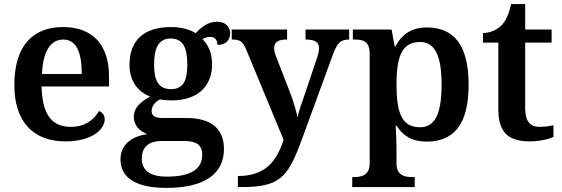

<svg xmlns="http://www.w3.org/2000/svg" viewBox="-20 -680 2742 937"><path d="M299 10C433 10 491 -51 491 -98C491 -119 478 -133 463 -138C440 -96 394 -61 326 -61C233 -61 186 -120 183 -258H512V-308C512 -466 427 -548 288 -548C136 -548 50 -452 50 -265C50 -91 138 10 299 10ZM379 -319H185C189 -428 226 -487 289 -487C354 -487 379 -422 379 -319Z M792 237C983 237 1073 165 1073 47C1073 -45 1018 -104 891 -104H775C734 -104 720 -116 720 -138C720 -165 740 -185 761 -195C774 -192 801 -190 816 -190C951 -190 1015 -264 1015 -367C1015 -424 995 -462 968 -489C979 -496 991 -500 1007 -500C1029 -500 1041 -484 1041 -461C1086 -461 1103 -488 1103 -518C1103 -548 1082 -574 1039 -574C992 -574 959 -544 935 -518C909 -535 866 -548 816 -548C677 -548 612 -479 612 -363C612 -287 652 -231 713 -209C661 -180 633 -152 633 -110C633 -64 666 -38 699 -25C625 -16 568 25 568 97C568 187 642 237 792 237ZM814 -245C753 -245 732 -288 732 -364C732 -443 752 -492 813 -492C875 -492 894 -445 894 -365C894 -287 875 -245 814 -245ZM794 182C708 182 672 148 672 94C672 24 723 8 769 8H878C937 8 967 27 967 75C967 139 921 182 794 182Z M1141 179V233H1155C1345 233 1384 189 1453 1L1604 -412C1625 -470 1642 -486 1680 -487H1684V-536H1471V-487H1475C1517 -486 1537 -475 1537 -444C1537 -432 1532 -411 1527 -397L1463 -207C1452 -176 1439 -141 1432 -106C1427 -136 1410 -192 1393 -235L1327 -405C1321 -420 1318 -433 1318 -445C1318 -474 1337 -487 1378 -487H1381V-536H1111V-487H1115C1151 -487 1165 -478 1182 -437L1364 2C1331 103 1279 179 1141 179Z M1699 233H2004V184H1990C1955 184 1915 176 1915 118V46C1915 16 1913 -29 1911 -66H1916C1945 -19 1989 11 2062 11C2196 11 2267 -74 2267 -267C2267 -460 2195 -546 2063 -546C1985 -546 1939 -509 1910 -454H1906L1891 -536H1702V-487H1713C1753 -487 1784 -478 1784 -418V117C1784 176 1744 184 1709 184H1699ZM2030 -59C1941 -59 1915 -129 1915 -267C1915 -404 1941 -475 2030 -475C2105 -475 2135 -403 2135 -267C2135 -129 2105 -59 2030 -59Z M2566 10C2616 10 2661 -2 2681 -12V-69C2660 -64 2638 -61 2613 -61C2566 -61 2543 -89 2543 -152V-472H2672V-536H2543V-660H2474C2464 -612 2449 -579 2428 -557C2407 -535 2373 -519 2337 -519V-472H2412V-147C2412 -31 2464 10 2566 10Z"/></svg>

Font: Noto Serif Georgian SemiBold
Style: Regular
Weight: 600
Designer: Monotype Design Team, Akaki Razmadze
Foundry: Google LLC
Version: Version 2.003